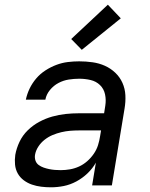

<svg xmlns="http://www.w3.org/2000/svg" viewBox="-20 -789 640 817"><path d="M197 8Q176 8 155.5 5.5Q135 3 116 -3.5Q97 -10 81 -22Q65 -34 55.5 -51Q46 -68 44 -88.5Q42 -109 45 -130Q50 -158 63 -185.5Q76 -213 98 -234.5Q120 -256 147 -270.5Q174 -285 202.5 -293Q231 -301 259.5 -304Q288 -307 316 -307H423L428 -339Q432 -364 427 -387.5Q422 -411 405.5 -427Q389 -443 365.5 -448.5Q342 -454 317 -454Q295 -454 272.5 -450.5Q250 -447 229 -436Q208 -425 192.5 -406Q177 -387 173 -365H90Q95 -389 106 -412Q117 -435 134 -455Q151 -475 173.5 -489.5Q196 -504 220 -513Q244 -522 268.5 -525Q293 -528 317 -528Q346 -528 374 -524Q402 -520 426.5 -509Q451 -498 470.5 -479.5Q490 -461 501 -436.5Q512 -412 513.5 -384Q515 -356 510 -327L456 0H372L388 -97Q374 -72 352.5 -51.5Q331 -31 305 -17Q279 -3 251.5 2.5Q224 8 197 8ZM238 -65Q258 -65 278 -68.5Q298 -72 316.5 -80.5Q335 -89 351 -103Q367 -117 379 -134.5Q391 -152 397 -171Q403 -190 406 -210L410 -234H315Q297 -234 278.5 -232.5Q260 -231 241 -226.5Q222 -222 204 -214.5Q186 -207 170 -194.5Q154 -182 143 -165Q132 -148 129 -130Q127 -117 131 -105.5Q135 -94 144.5 -87Q154 -80 165.5 -76Q177 -72 189 -69.5Q201 -67 213.5 -66Q226 -65 238 -65ZM328 -577 283 -623 439 -769 494 -711Z"/></svg>

Font: Iosevka Aile
Style: Italic
Weight: 400
Italic angle: -9°
Designer: Belleve Invis
Foundry: Belleve Invis
Version: Version 28.0.1; ttfautohint (v1.8.4)